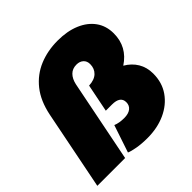

<svg xmlns="http://www.w3.org/2000/svg" viewBox="-197 -923 1104 1104"><g transform="rotate(-45 354.5 -371.0)"><path d="M393 10Q347 10 310 3.5Q273 -3 255 -11L311 -178Q340 -166 380 -166Q415 -166 434 -181Q453 -196 453 -222Q453 -271 385 -271H335L369 -441Q414 -443 437.5 -465.5Q461 -488 461 -524Q461 -549 445 -563.5Q429 -578 403 -578Q370 -578 349.5 -557.5Q329 -537 321 -501L221 0H-5L91 -482Q110 -576 157.5 -635.5Q205 -695 273.5 -723.5Q342 -752 424 -752Q502 -752 560 -727.5Q618 -703 650 -658.5Q682 -614 682 -553Q682 -444 589 -383Q632 -358 655.5 -319Q679 -280 679 -229Q679 -156 641.5 -102.5Q604 -49 539.5 -19.5Q475 10 393 10Z"/></g></svg>

Font: Montserrat Black
Style: Italic
Weight: 900
Italic angle: -11.3°
Designer: Julieta Ulanovsky
Foundry: Julieta Ulanovsky
Version: Version 9.000; ttfautohint (v1.8.4.7-5d5b)